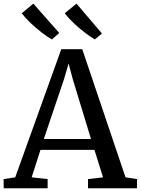

<svg xmlns="http://www.w3.org/2000/svg" viewBox="-30 -1014 758 1034"><path d="M52 -59 300 -749H413L646 -59L708 -49.5V0H444V-49.5L525 -59L478.5 -207H188L140.5 -59L226.5 -49.5V0H-10L-10.5 -49.5ZM460 -265.5 361.5 -589 339.5 -672 314.5 -587 206 -265.5ZM382 -994.5 519 -833.5 481 -802H480Q457 -815.5 426.5 -838.8Q396 -862 367 -889.5Q338 -917 318.5 -942.5ZM149.5 -994.5 289 -836.5 250 -802H249Q225.5 -815 195 -838.5Q164.5 -862 135.5 -889.5Q106.5 -917 87 -942.5Z"/></svg>

Font: Merriweather
Style: Regular
Weight: 400
Designer: Eben Sorkin
Foundry: Eben Sorkin
Version: Version 2.100; ttfautohint (v1.7.19-72a1) -l 8 -r 50 -G 200 